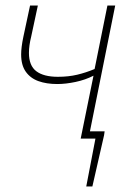

<svg xmlns="http://www.w3.org/2000/svg" viewBox="-20 -498 478 690"><path d="M290 172 323 0H280L286 -26H356L354 -12L312 172ZM270 0 316 -226Q287 -211 251.5 -203.5Q216 -196 186 -196Q147 -196 118 -206.5Q89 -217 72.5 -240.5Q56 -264 56 -302Q56 -328 64 -366L88 -478H116L92 -366Q88 -350 86 -335.5Q84 -321 84 -308Q84 -262 110.5 -242Q137 -222 188 -222Q226 -222 257.5 -229.5Q289 -237 320 -250L366 -478H394L298 0Z"/></svg>

Font: Source Sans Variable
Style: Italic
Weight: 200
Italic angle: -11°
Designer: Paul D. Hunt
Foundry: Adobe Systems Incorporated
Version: Version 3.006;hotconv 1.0.111;makeotfexe 2.5.65597